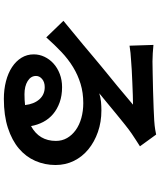

<svg xmlns="http://www.w3.org/2000/svg" viewBox="63 -843 830 996"><g transform="rotate(90 478.0 -345.0)"><path d="M469 -57Q500 -57 525 -60Q520 -106 495.5 -134Q471 -162 432 -162Q406 -162 390 -148.5Q374 -135 374 -117Q374 -90 400.5 -73.5Q427 -57 469 -57ZM739 -656Q722 -645 705.5 -634.5Q689 -624 673 -613Q654 -600 627 -578.5Q600 -557 571.5 -533.5Q543 -510 514.5 -486.5Q486 -463 464 -445Q487 -452 508.5 -454Q530 -456 553 -456Q613 -456 664.5 -438Q716 -420 754.5 -388.5Q793 -357 814.5 -313.5Q836 -270 836 -218Q836 -162 814.5 -113Q793 -64 750.5 -28Q708 8 643.5 29Q579 50 493 50Q444 50 401.5 39Q359 28 328 7.5Q297 -13 279.5 -41.5Q262 -70 262 -105Q262 -134 274.5 -160.5Q287 -187 309.5 -207.5Q332 -228 363.5 -240Q395 -252 432 -252Q476 -252 511 -239.5Q546 -227 571.5 -205.5Q597 -184 612.5 -154.5Q628 -125 634 -91Q711 -133 711 -220Q711 -252 696 -278Q681 -304 654.5 -323Q628 -342 592 -352Q556 -362 515 -362Q461 -362 415 -348Q369 -334 328 -309Q287 -284 249.5 -248.5Q212 -213 174 -170L88 -259Q113 -280 145.5 -306.5Q178 -333 211 -360.5Q244 -388 274 -413.5Q304 -439 325 -456Q345 -473 372 -494.5Q399 -516 426.5 -539Q454 -562 479.5 -583.5Q505 -605 523 -620Q505 -620 474 -619Q443 -618 409 -616.5Q375 -615 344 -613.5Q313 -612 294 -610Q275 -609 254.5 -607Q234 -605 217 -602L213 -726Q233 -724 256 -722.5Q279 -721 299 -721Q318 -721 360.5 -722Q403 -723 451 -724Q499 -725 542 -727Q585 -729 605 -730Q634 -732 651.5 -735Q669 -738 678 -740Z"/></g></svg>

Font: Kinto Sans
Style: Bold
Weight: 700
Designer: Authors: Ryoko NISHIZUKA  (kana & ideographs); Paul D. Hunt (Latin, Greek & Cyrillic); Wenlong ZHANG  (bopomofo); Sandol
Foundry: Adobe Systems Incorporated, ookami Inc.
Version: Version 0.001